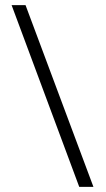

<svg xmlns="http://www.w3.org/2000/svg" viewBox="-20 -724 409 744"><path d="M25 -704H79L342 0H287Z"/></svg>

Font: Taviraj Medium
Style: Regular
Weight: 500
Designer: Katatrad Team
Foundry: CadsonDemak
Version: Version 1.001